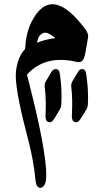

<svg xmlns="http://www.w3.org/2000/svg" viewBox="-20 -366 492 911"><path d="M99 -133Q101 -169 108 -200.5Q115 -232 128 -259Q222 -449 388 -223Q400 -204 398 -190Q391 -147 386.5 -122.5Q382 -98 379 -92Q370 -67 345 -72Q195 -108 108 -12Q125 55 140 116.5Q155 178 167 236Q189 343 196 408.5Q203 474 196 499Q189 522 174 525Q152 528 148 486Q144 441 134 387Q124 333 107 270Q47 42 56 -29Q65 -99 99 -133ZM156 -163Q174 -171 196 -176.5Q218 -182 243 -185Q206 -216 188 -210Q161 -202 156 -163ZM264 -16Q269 18 271 54.5Q273 91 271 130Q270 143 264 153L239 195Q228 214 216 214Q195 214 196 181Q198 146 197 112Q196 78 192 44Q191 31 198 19L223 -23Q230 -36 241 -38Q260 -41 264 -16ZM389 -16Q394 18 396.5 54.5Q399 91 397 130Q396 143 390 153L364 195Q353 214 342 214Q335 214 330 211Q320 203 321 181Q323 146 322.5 112Q322 78 318 44Q317 31 324 19L349 -23Q356 -36 366 -38Q385 -41 389 -16Z"/></svg>

Font: Amiri
Style: Bold
Weight: 700
Designer: Khaled Hosny
Version: Version 0.113